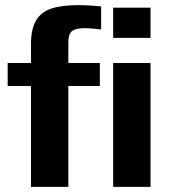

<svg xmlns="http://www.w3.org/2000/svg" viewBox="-20 -730 676 750"><path d="M101 -394H10V-484H101V-557Q101 -616 120.5 -649.5Q140 -683 180.5 -696.5Q221 -710 289 -710Q323 -710 375 -705V-615Q332 -620 312 -620Q275 -620 261 -608.5Q247 -597 247 -565V-484H370V-394H247V0H101ZM422 -700H568V-582H422ZM422 -484H568V0H422Z"/></svg>

Font: Play
Style: Bold
Weight: 700
Designer: Jonas Hecksher (Cyrillic expansion: Cyreal)
Foundry: Jonas Hecksher, Playtype, e-types AS
Version: Version 2.101; ttfautohint (v1.5.65-e2d9)